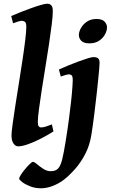

<svg xmlns="http://www.w3.org/2000/svg" viewBox="-20 -762 603 1026"><path d="M265.6 -59.6Q233.9 -39.6 198.2 -21.2Q162.6 -2.9 130.4 8.5Q98.1 20 76.7 20Q63 20 52.2 5.1Q41.5 -9.8 41.5 -38.1Q41.5 -54.2 47.1 -96.7Q52.7 -139.2 61.8 -196.8Q70.8 -254.4 81.1 -318.1Q91.3 -381.8 100.3 -441.9Q109.4 -502 115 -548.6Q120.6 -595.2 120.6 -618.2Q120.6 -640.6 112.8 -645.8Q105 -650.9 95.7 -650.9Q89.8 -650.9 75.4 -646.5Q61 -642.1 49.8 -637.7L40 -676.3Q60.5 -685.5 89.1 -696.8Q117.7 -708 146.7 -718.5Q175.8 -729 199 -735.6Q222.2 -742.2 232.4 -742.2Q246.1 -742.2 254.2 -733.4Q262.2 -724.6 262.2 -702.1Q262.2 -676.8 256.3 -629.9Q250.5 -583 241.5 -523.7Q232.4 -464.4 222.2 -401.4Q211.9 -338.4 202.9 -280.3Q193.8 -222.2 188 -177.2Q182.1 -132.3 182.1 -109.9Q182.1 -93.3 186.8 -87.2Q191.4 -81.1 199.2 -81.1Q210.4 -81.1 223.1 -85Q235.8 -88.9 257.3 -97.2ZM551.8 -616.2Q551.8 -598.1 541 -578.1Q530.3 -558.1 509.3 -544.2Q488.3 -530.3 457.5 -530.3Q427.7 -530.3 414.6 -543.9Q401.4 -557.6 401.4 -574.2Q401.4 -591.8 412.4 -611.8Q423.3 -631.8 444.3 -646.2Q465.3 -660.6 495.6 -660.6Q525.4 -660.6 538.6 -646.7Q551.8 -632.8 551.8 -616.2ZM512.2 -424.8Q512.2 -417 510 -392.1Q507.8 -367.2 504.6 -335.7Q501.5 -304.2 498.3 -275.4Q495.1 -246.6 493.2 -231Q490.2 -204.6 483.9 -152.6Q477.5 -100.6 469.2 -46.9Q460 14.2 435.3 61.3Q410.6 108.4 380.1 142.3Q349.6 176.3 322.8 197.3Q295.9 218.3 262.9 231.2Q230 244.1 198.2 244.1Q168 244.1 141.6 233.9Q115.2 223.6 98.9 211.2Q82.5 198.7 82.5 192.4Q82.5 186 91.8 171.6Q101.1 157.2 114.3 141.4Q127.4 125.5 139.2 114.3Q150.9 103 155.8 103Q163.6 103 178 115.5Q192.4 127.9 211.4 140.4Q230.5 152.8 251.5 152.8Q276.9 152.8 290.3 138.7Q303.7 124.5 312.3 90.1Q320.8 55.7 330.6 -5.4Q342.3 -77.6 349.6 -135Q356.9 -192.4 359.9 -220.2Q361.8 -236.3 363.8 -258.5Q365.7 -280.8 367.2 -301.3Q368.7 -321.8 368.7 -332Q368.7 -354.5 362.8 -359.6Q356.9 -364.7 348.6 -364.7Q342.3 -364.7 328.9 -360.8Q315.4 -356.9 304.7 -353L294.9 -390.6Q315.4 -399.9 343 -411.4Q370.6 -422.9 398.4 -433.1Q426.3 -443.4 448.5 -450.2Q470.7 -457 480 -457Q493.7 -457 502.9 -451.2Q512.2 -445.3 512.2 -424.8Z"/></svg>

Font: Gentium Book Plus
Style: Bold Italic
Weight: 700
Italic angle: -8°
Designer: Victor Gaultney, Annie Olsen, Iska Routamaa, Becca Hirsbrunner
Foundry: SIL International
Version: Version 6.101